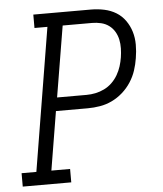

<svg xmlns="http://www.w3.org/2000/svg" viewBox="-53 -781 705 828"><g transform="rotate(-5 300.0 -367.5)"><path d="M12 0V-58H76L178 -677H122V-735H372Q401 -735 429 -729Q457 -723 480 -709Q503 -695 519 -672.5Q535 -650 543 -623.5Q551 -597 551 -567.5Q551 -538 546 -509Q542 -483 533.5 -457Q525 -431 509.5 -407Q494 -383 472.5 -364Q451 -345 426 -333Q401 -321 374 -316.5Q347 -312 321 -312H183L141 -58H222V0ZM193 -370H321Q340 -370 359.5 -374Q379 -378 397.5 -387Q416 -396 431 -410.5Q446 -425 456.5 -443Q467 -461 473 -480Q479 -499 482 -518Q485 -537 485.5 -557Q486 -577 482 -595.5Q478 -614 468.5 -630Q459 -646 444 -657Q429 -668 410 -672.5Q391 -677 372 -677H244Z"/></g></svg>

Font: Iosevka Curly Slab LtEx
Style: Italic
Weight: 300
Width: 7
Italic angle: -9°
Monospace: yes
Designer: Belleve Invis
Foundry: Belleve Invis
Version: Version 11.1.0; ttfautohint (v1.8.3)